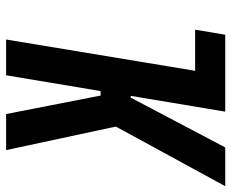

<svg xmlns="http://www.w3.org/2000/svg" viewBox="-86 -690 775 644"><g transform="rotate(90 302.0 -367.5)"><path d="M112 0 217 -634H79L96 -735H354L301 -418H307L474 -735H604L404 -368L483 0H362L300 -317H285L232 0Z"/></g></svg>

Font: Iosevka Curly Extended Oblique
Style: Bold
Weight: 700
Width: 7
Italic angle: -9°
Monospace: yes
Designer: Belleve Invis
Foundry: Belleve Invis
Version: Version 11.1.0; ttfautohint (v1.8.3)